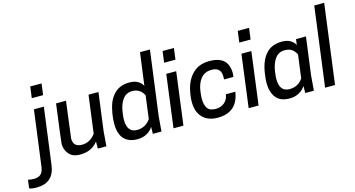

<svg xmlns="http://www.w3.org/2000/svg" viewBox="-257 -1228 3451 1868"><g transform="rotate(-15 1468.5 -294.0)"><path d="M-83 212Q-138 212 -157 200L-146 116Q-123 124 -88 124Q-45 124 -20 104Q5 84 13 31L87 -530H187L112 39Q89 212 -83 212ZM209 -640H95L110 -754H224Z M410 12Q334 12 297 -32Q260 -76 260 -135Q260 -149 310 -530H410Q363 -170 363 -160Q363 -76 452 -76Q531 -76 587 -149L637 -530H737L687 -150L675 0H589V-71Q525 12 410 12Z M986 12Q900 12 852.5 -38Q805 -88 805 -193Q805 -242 814 -293.5Q823 -345 835 -381Q852 -432 887 -473Q945 -542 1051 -542Q1105 -542 1138 -521Q1171 -500 1184 -472L1228 -800H1328L1242 -150L1230 0H1143L1144 -71Q1125 -36 1083.5 -12Q1042 12 986 12ZM1006 -76Q1091 -76 1142 -149L1172 -380Q1158 -412 1128.5 -433Q1099 -454 1055 -454Q996 -454 960 -406.5Q924 -359 913 -278Q906 -230 906 -205Q906 -76 1006 -76Z M1451 0H1351L1420 -530H1520ZM1542 -640H1428L1443 -754H1557Z M1795 12Q1699 12 1644 -43.5Q1589 -99 1589 -202Q1589 -256 1604 -322Q1627 -422 1690.5 -482Q1754 -542 1857 -542Q2042 -542 2047 -377Q2047 -355 2043 -332H1949L1950 -357L1949 -380Q1940 -454 1855 -454Q1786 -454 1746.5 -406Q1707 -358 1697 -278Q1691 -232 1691 -207Q1691 -148 1713.5 -112Q1736 -76 1797 -76Q1851 -76 1886.5 -106.5Q1922 -137 1929 -188H2024Q1994 12 1795 12Z M2208 0H2108L2177 -530H2277ZM2299 -640H2185L2200 -754H2314Z M2827 -530H2727ZM2521 12Q2424 12 2381.5 -44.5Q2339 -101 2339 -193Q2339 -223 2344 -256Q2359 -401 2422 -473Q2480 -542 2586 -542Q2639 -542 2672.5 -521.5Q2706 -501 2719 -472L2727 -530H2827L2777 -150L2765 0H2678L2679 -71Q2658 -36 2616 -12Q2574 12 2521 12ZM2541 -76Q2631 -76 2677 -149L2707 -380Q2697 -406 2669.5 -430Q2642 -454 2590 -454Q2531 -454 2495.5 -407Q2460 -360 2448 -278Q2441 -230 2441 -205Q2441 -76 2541 -76Z M2978 0H2878L2983 -800H3083Z"/></g></svg>

Font: Tanohe Sans Medium
Style: Italic
Weight: 500
Designer: Village Type and Design LLC & Cristiano Sobral
Foundry: Cooper Hewitt Smithsonian Design Museum
Version: Version 1.00;September 29, 2021;FontCreator 13.0.0.2655 64-b